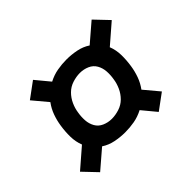

<svg xmlns="http://www.w3.org/2000/svg" viewBox="-114 -754 829 829"><g transform="rotate(-45 300.0 -340.0)"><path d="M80 -94 20 -157 109 -234Q98 -262 97.5 -293.5Q97 -325 102 -357Q106 -384 115.5 -410.5Q125 -437 142 -460L85 -528L157 -581L210 -517Q237 -531 265 -536Q293 -541 321 -541Q351 -541 381 -535Q411 -529 435 -513L520 -586L580 -523L491 -446Q502 -418 502.5 -386.5Q503 -355 498 -323Q494 -296 484.5 -269.5Q475 -243 458 -220L515 -152L443 -99L390 -163Q363 -149 335 -144Q307 -139 279 -139Q249 -139 219 -145Q189 -151 165 -167ZM279 -221Q301 -221 324.5 -228.5Q348 -236 365 -253Q382 -270 392 -292Q402 -314 405 -336Q409 -359 407.5 -381.5Q406 -404 395.5 -422.5Q385 -441 364.5 -450Q344 -459 321 -459Q299 -459 275.5 -451.5Q252 -444 235 -427Q218 -410 208 -388Q198 -366 195 -344Q191 -321 192.5 -298.5Q194 -276 204.5 -257.5Q215 -239 235.5 -230Q256 -221 279 -221Z"/></g></svg>

Font: Iosevka Aile Medium Oblique
Style: Regular
Weight: 500
Italic angle: -9°
Designer: Belleve Invis
Foundry: Belleve Invis
Version: Version 31.1.0; ttfautohint (v1.8.4)